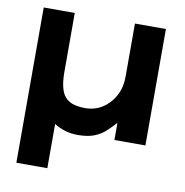

<svg xmlns="http://www.w3.org/2000/svg" viewBox="-76 -577 782 812"><g transform="rotate(10 314.5 -170.5)"><path d="M180.3 -504V-250.3Q180.3 -203.7 190.3 -173.8Q200.3 -144 224.7 -129.7Q249 -115.3 292.7 -115.3Q333.7 -115.3 366.5 -136Q399.3 -156.7 419 -192.8Q438.7 -229 438.7 -276V-504H571.7V-4H438.7V-77.3Q419.7 -56.7 400.2 -38.5Q380.7 -20.3 352.8 -9.2Q325 2 282 2Q252 2 226.7 -5.8Q201.3 -13.7 180 -27.3V162.7H47V-504Z"/></g></svg>

Font: Nata Sans
Style: Regular
Weight: 400
Designer: Daniel Uzquiano Cruz
Version: Version 1.001